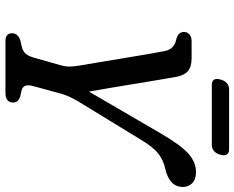

<svg xmlns="http://www.w3.org/2000/svg" viewBox="-100 -782 881 722"><g transform="rotate(90 341.0 -420.5)"><path d="M365 -29.5Q365 0 328.5 0H133.5Q104.5 0 104.5 -25.5Q105 -47 131.5 -56L155.5 -61.5Q171.5 -65.5 180.8 -75.5Q190 -85.5 196 -106L224.5 -206Q230 -225.5 229.8 -241.8Q229.5 -258 226.5 -276Q222 -300.5 214.8 -344.8Q207.5 -389 199.2 -439Q191 -489 183.5 -532.5Q176 -576 171.5 -599Q164 -635.5 127 -642.5Q100 -649.5 99.5 -671Q99.5 -683.5 108.8 -691.8Q118 -700 134 -700H199Q230.5 -700 246.8 -686.2Q263 -672.5 269 -639.5Q273 -617.5 279.5 -578.5Q286 -539.5 293.8 -492.5Q301.5 -445.5 309.2 -398.8Q317 -352 324 -314L480 -582Q524.5 -658.5 556.8 -687.5Q589 -716.5 626 -716.5Q654.5 -716.5 668.5 -702.2Q682.5 -688 682.5 -667.5Q682.5 -616 612.5 -600.5Q583 -594.5 557.5 -575Q532 -555.5 502.5 -505.5L359 -270.5Q338.5 -235 331.5 -208L302.5 -101.5Q294 -68 318 -61L344.5 -55Q365.5 -46.5 365 -29.5ZM278.5 -808.5Q287 -841 317 -841H540Q570 -841 561.5 -808.5Q552.5 -776 523 -776H299.5Q269.5 -776 278.5 -808.5Z"/></g></svg>

Font: Fraunces 72pt SuperSoft
Style: Italic
Weight: 400
Italic angle: -16°
Version: Version 1.000;[b76b70a41]